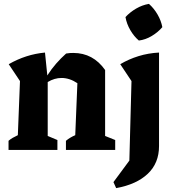

<svg xmlns="http://www.w3.org/2000/svg" viewBox="-20 -773 902 990"><path d="M24 0V-47Q33 -55 45 -62Q57 -69 72 -76L83 -355L25 -442Q114 -493 212 -502L224 -384Q245 -417 269.5 -445Q294 -473 321 -497Q331 -499 340.5 -499.5Q350 -500 358 -500Q460 -500 522 -412V-72L574 -51V0H320V-47Q340 -64 368 -76L379 -344Q339 -371 297 -371Q261 -371 226 -350V-72L276 -51V0ZM579 197 565 166 647 55 658 -355 600 -442Q644 -468 694 -483.5Q744 -499 800 -502V-20Q800 68 742 123Q684 178 579 197ZM748 -753Q774 -730 792.5 -698Q811 -666 817 -633Q795 -607 762.5 -587.5Q730 -568 696 -564Q671 -585 652 -617.5Q633 -650 627 -685Q650 -710 681.5 -728.5Q713 -747 748 -753Z"/></svg>

Font: Piazzolla
Style: Bold
Weight: 700
Designer: Juan Pablo del Peral
Foundry: Huerta Tipografica
Version: Version 1.330